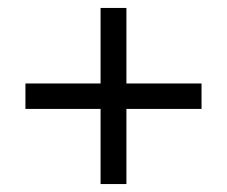

<svg xmlns="http://www.w3.org/2000/svg" viewBox="-20 -526 571 483"><path d="M233 -63V-506H298V-63ZM44 -252V-316H487V-252Z"/></svg>

Font: Piazzolla Thin Medium
Style: Regular
Weight: 500
Version: Version 2.005